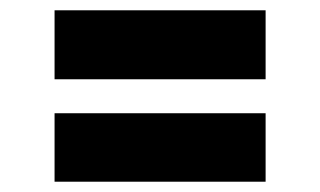

<svg xmlns="http://www.w3.org/2000/svg" viewBox="-20 -490 622 373"><path d="M86 -336V-470H496V-336ZM86 -137V-270H496V-137Z"/></svg>

Font: Literata ExtraBold
Style: Regular
Weight: 800
Designer: Latin by Veronika Burian and Jose Scaglione. Greek by Irene Vlachou. Cyrillic by Vera Evstafieva.
Foundry: TypeTogether
Version: Version 3.103;gftools[0.9.29]